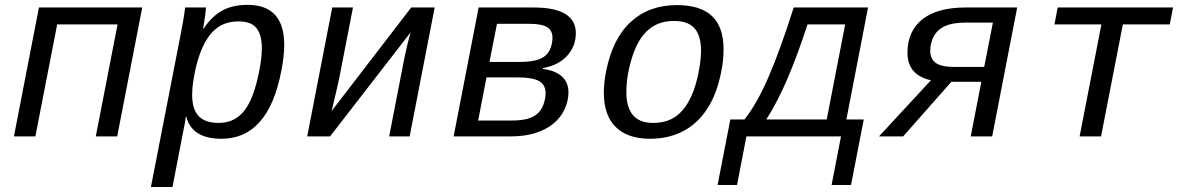

<svg xmlns="http://www.w3.org/2000/svg" viewBox="-20 -559 4841 787"><path d="M563 -528.3 460.4 0H372.6L461.9 -459H214.4L125 0H37.1L139.6 -528.3Z M887.7 9.8Q767.1 9.8 743.7 -80.1H741.2Q741.2 -75.2 737.3 -52.7Q733.4 -30.3 687 207.5H598.6L720.7 -418.9Q733.9 -485.4 738.8 -528.3H824.2Q824.2 -518.6 819.8 -487.5Q815.4 -456.5 812.5 -441.4H814.5Q848.6 -492.7 891.4 -515.9Q934.1 -539.1 994.6 -539.1Q1145 -539.1 1145 -375Q1145 -328.6 1132.8 -266.6Q1079.1 9.8 887.7 9.8ZM1053.2 -362.8Q1053.2 -415.5 1031.5 -443.4Q1009.8 -471.2 958.5 -471.2Q911.1 -471.2 878.2 -450.4Q845.2 -429.7 821 -386.5Q796.9 -343.3 782.2 -279.1Q767.6 -214.8 767.6 -170.9Q767.6 -111.8 793.9 -83.5Q820.3 -55.2 876.5 -55.2Q933.6 -55.2 970.9 -93.3Q1008.3 -131.3 1030.8 -216.8Q1053.2 -302.2 1053.2 -362.8Z M1426.8 -528.3 1370.6 -239.3Q1368.2 -224.6 1339.4 -104L1665.5 -528.3H1761.7L1659.2 0H1575.2L1637.7 -322.3Q1651.4 -387.2 1663.1 -426.3L1333 0H1239.3L1341.8 -528.3Z M2167.5 -528.3Q2253.4 -528.3 2296.9 -502Q2340.3 -475.6 2340.3 -423.8Q2340.3 -370.1 2305.4 -331.1Q2270.5 -292 2205.6 -279.8L2205.1 -276.4Q2256.3 -270 2283.2 -245.6Q2310.1 -221.2 2310.1 -180.7Q2310.1 -146 2294.4 -111.6Q2278.8 -77.1 2247.6 -51.8Q2216.3 -26.4 2172.6 -13.2Q2128.9 0 2076.2 0H1839.4L1941.9 -528.3ZM1939.9 -64.9H2074.7Q2113.8 -64.9 2139.9 -71.5Q2166 -78.1 2182.6 -92.8Q2199.2 -107.4 2207.8 -131.1Q2216.3 -154.8 2216.3 -177.2Q2216.3 -211.9 2189.5 -226.8Q2162.6 -241.7 2103 -241.7H1974.1ZM2017.1 -461.4 1986.3 -305.2H2111.3Q2161.6 -305.2 2190.7 -316.4Q2219.7 -327.6 2232.2 -352.1Q2244.6 -376.5 2244.6 -404.8Q2244.6 -434.1 2222.4 -447.8Q2200.2 -461.4 2148.9 -461.4Z M2644.5 9.8Q2552.7 9.8 2503.9 -38.3Q2455.1 -86.4 2455.1 -179.2Q2455.1 -217.8 2463.9 -264.6Q2490.7 -400.9 2565.7 -469.5Q2640.6 -538.1 2753.9 -538.1Q2851.1 -538.1 2898.4 -493.2Q2945.8 -448.2 2945.8 -357.4Q2945.8 -291.5 2925.3 -218.5Q2904.8 -145.5 2865.2 -93.8Q2825.7 -42 2769.5 -16.1Q2713.4 9.8 2644.5 9.8ZM2853.5 -351.6Q2853.5 -412.6 2826.9 -442.9Q2800.3 -473.1 2742.7 -473.1Q2678.2 -473.1 2636 -435.5Q2593.8 -397.9 2570.6 -323.2Q2547.4 -248.5 2547.4 -182.1Q2547.4 -55.2 2656.2 -55.2Q2705.6 -55.2 2740.2 -75.4Q2774.9 -95.7 2800 -138.2Q2825.2 -180.7 2839.4 -243.4Q2853.5 -306.2 2853.5 -351.6Z M3444.3 -459H3290Q3248 -330.1 3207.3 -235.4Q3166.5 -140.6 3121.1 -69.3H3368.7ZM3468.3 199.2H3388.7L3427.2 0H3039.6L3001 199.2H2921.4L2973.6 -69.3H3031.7Q3083 -134.3 3130.6 -244.4Q3178.2 -354.5 3233.4 -528.3H3538.1L3449.2 -69.3H3520.5Z M3879.4 -223.6 3682.1 0H3583L3795.9 -230Q3699.7 -251.5 3699.7 -342.3Q3699.7 -431.6 3761 -480Q3822.3 -528.3 3938.5 -528.3H4149.4L4046.9 0H3959L4002.4 -223.6ZM4049.8 -466.3H3935.5Q3887.2 -466.3 3856 -453.1Q3824.7 -439.9 3808.8 -412.4Q3793 -384.8 3793 -350.1Q3793 -317.4 3815.9 -301Q3838.9 -284.7 3890.6 -284.7H4014.2Z M4315.4 -528.3H4788.1L4774.9 -459H4582.5L4493.2 0H4405.3L4494.6 -459H4302.2Z"/></svg>

Font: Cousine
Style: Italic
Weight: 400
Italic angle: -12°
Monospace: yes
Designer: Steve Matteson
Foundry: Monotype Imaging Inc.
Version: Version 1.21